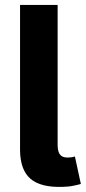

<svg xmlns="http://www.w3.org/2000/svg" viewBox="-20 -747 345 771"><path d="M60.5 -143.1V-727.1H211.4V-163.6Q211.9 -137.2 221.2 -126Q230 -114.3 252 -114.3Q264.2 -115.2 270 -115.7Q272.9 -116.2 280.8 -118.7L304.7 -8.3Q297.4 -5.9 276.4 -1.5Q256.8 2.9 231 3.4Q143.6 6.3 102.1 -29.3Q61.5 -64.5 60.5 -143.1Z"/></svg>

Font: My Font
Style: Bold
Weight: 500
Designer: Rasmus Andersson
Foundry: rsms
Version: Version 0.001